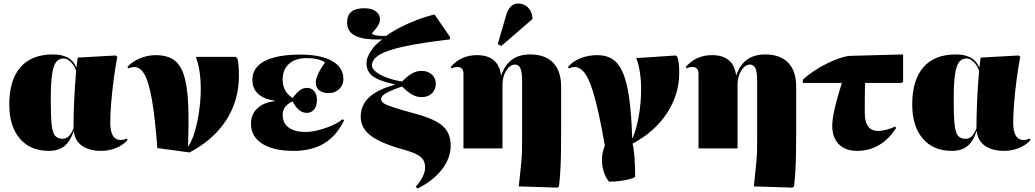

<svg xmlns="http://www.w3.org/2000/svg" viewBox="-20 -848 5912 1097"><path d="M259 14Q153 14 93 -56.5Q33 -127 33 -251Q33 -391 97 -464Q161 -537 282 -537Q386 -537 415 -464H417L424 -519L641 -531L650 -523Q638 -459 629 -389.5Q620 -320 615 -257Q610 -194 610 -147Q610 -48 670 -48Q685 -48 704 -56L709 -48Q685 -20 644.5 -3Q604 14 559 14Q489 14 448 -15.5Q407 -45 402 -98H400Q381 -39 347.5 -12.5Q314 14 259 14ZM338 -55Q358 -55 372.5 -69Q387 -83 400 -114Q400 -267 415 -444Q406 -472 385 -493Q364 -514 344 -514Q316 -514 300 -492.5Q284 -471 277 -419.5Q270 -368 270 -279Q270 -185 275 -137Q280 -89 295 -72Q310 -55 338 -55Z M1063 23 879 -2Q866 -174 848.5 -275Q831 -376 807 -420.5Q783 -465 747 -465Q731 -465 713 -457L708 -465Q733 -495 778 -514Q823 -533 870 -533Q930 -533 969 -508.5Q1008 -484 1028.5 -425.5Q1049 -367 1054.5 -266Q1060 -165 1054 -13H1056Q1076 -40 1092 -93Q1108 -146 1117.5 -212Q1127 -278 1127 -341Q1127 -448 1099 -523H1327L1336 -515Q1341 -496 1343 -473Q1345 -450 1345 -414Q1345 -274 1272.5 -161.5Q1200 -49 1063 23Z M1657 14Q1542 14 1478 -27Q1414 -68 1414 -142Q1414 -195 1451 -229.5Q1488 -264 1551 -270V-272Q1422 -292 1422 -392Q1422 -463 1492.5 -499.5Q1563 -536 1696 -536Q1813 -536 1877.5 -499.5Q1942 -463 1942 -396Q1942 -362 1918 -339Q1894 -316 1859 -316Q1824 -316 1804 -332Q1784 -348 1784 -376Q1784 -416 1837 -492Q1798 -516 1732 -516Q1668 -516 1631.5 -483.5Q1595 -451 1595 -393Q1595 -324 1652 -288Q1675 -319 1694 -332.5Q1713 -346 1733 -346Q1759 -346 1775 -327Q1791 -308 1791 -276Q1791 -243 1775 -223Q1759 -203 1733 -203Q1685 -203 1652 -269Q1595 -243 1595 -192Q1595 -145 1629 -119.5Q1663 -94 1726 -94Q1759 -94 1800 -104.5Q1841 -115 1878 -131.5Q1915 -148 1937 -167L1946 -160Q1902 -71 1831.5 -28.5Q1761 14 1657 14Z M2366 229 2355 219Q2380 192 2394.5 162.5Q2409 133 2409 111Q2409 82 2397.5 64Q2386 46 2357 32Q2328 18 2273 3Q2150 -32 2095.5 -75Q2041 -118 2041 -182Q2041 -247 2088.5 -291.5Q2136 -336 2236 -364V-366Q2147 -385 2110.5 -412Q2074 -439 2074 -487Q2074 -519 2099 -556.5Q2124 -594 2164 -623Q2061 -619 2012 -642.5Q1963 -666 1963 -720Q1963 -801 2062 -801Q2103 -801 2127 -783.5Q2151 -766 2151 -737Q2151 -722 2142 -705.5Q2133 -689 2104 -656Q2126 -640 2187 -643Q2219 -667 2265.5 -691Q2312 -715 2364.5 -735Q2417 -755 2463 -765L2551 -637V-623Q2390 -604 2291.5 -583Q2193 -562 2149 -535.5Q2105 -509 2105 -474Q2105 -456 2128 -437.5Q2151 -419 2190 -404.5Q2229 -390 2277 -382Q2311 -416 2336 -429.5Q2361 -443 2389 -443Q2424 -443 2447 -422.5Q2470 -402 2470 -370Q2470 -336 2447.5 -314.5Q2425 -293 2389 -293Q2361 -293 2335 -307.5Q2309 -322 2277 -354Q2229 -337 2203.5 -325Q2178 -313 2168 -303Q2158 -293 2158 -280Q2158 -268 2172.5 -258Q2187 -248 2230 -234Q2273 -220 2357 -197Q2431 -177 2474 -153Q2517 -129 2536 -96Q2555 -63 2555 -16Q2555 55 2505 120Q2455 185 2366 229Z M3165 224 2944 217Q2950 165 2953.5 129Q2957 93 2959.5 64.5Q2962 36 2962.5 8Q2963 -20 2963 -54V-385Q2963 -435 2953.5 -457Q2944 -479 2923 -479Q2894 -479 2872.5 -445Q2851 -411 2851 -364V0H2628V-425Q2628 -465 2594 -465Q2572 -465 2560 -457L2555 -465Q2613 -533 2705 -533Q2828 -533 2843 -417L2844 -418Q2884 -537 3009 -537Q3095 -537 3140.5 -489.5Q3186 -442 3186 -353V-92Q3186 -20 3185 32Q3184 84 3181.5 127Q3179 170 3174 216ZM2844 -585 2824 -596 2873 -765Q2893 -828 2940 -828Q2973 -828 2995.5 -806.5Q3018 -785 3022 -749V-739Z M3460 190Q3428 151 3421 93Q3414 35 3436 -15Q3407 -181 3381 -279.5Q3355 -378 3327 -421.5Q3299 -465 3264 -465Q3248 -465 3230 -457L3225 -465Q3251 -497 3296 -515Q3341 -533 3393 -533Q3445 -533 3481 -509Q3517 -485 3540 -430Q3563 -375 3575.5 -283.5Q3588 -192 3592 -58H3594Q3617 -112 3630 -186.5Q3643 -261 3643 -341Q3643 -391 3635.5 -438Q3628 -485 3615 -516L3841 -531L3850 -523Q3861 -492 3861 -434Q3861 -309 3791 -202Q3721 -95 3594 -27Q3601 -4 3605 48Q3609 100 3609 162Q3602 169 3578 175.5Q3554 182 3522 186Q3490 190 3460 190Z M4508 224 4287 217Q4293 165 4296.5 129Q4300 93 4302.5 64.5Q4305 36 4305.5 8Q4306 -20 4306 -54V-385Q4306 -435 4296.5 -457Q4287 -479 4266 -479Q4237 -479 4215.5 -445Q4194 -411 4194 -364V0H3971V-425Q3971 -465 3937 -465Q3915 -465 3903 -457L3898 -465Q3956 -533 4048 -533Q4171 -533 4186 -417L4187 -418Q4227 -537 4352 -537Q4438 -537 4483.5 -489.5Q4529 -442 4529 -353V-92Q4529 -20 4528 32Q4527 84 4524.5 127Q4522 170 4517 216Z M4877 14Q4810 14 4772.5 -24Q4735 -62 4735 -130Q4735 -201 4790 -374H4566L4568 -393Q4593 -417 4628.5 -441Q4664 -465 4703.5 -484.5Q4743 -504 4778.5 -516Q4814 -528 4839 -529L5140 -537V-382L5131 -374H4923Q4922 -351 4921.5 -330.5Q4921 -310 4921 -281Q4921 -252 4921 -203Q4921 -100 4997 -100Q5020 -100 5047.5 -107.5Q5075 -115 5094 -125L5100 -117Q5060 -53 5003 -19.5Q4946 14 4877 14Z M5418 14Q5312 14 5252 -56.5Q5192 -127 5192 -251Q5192 -391 5256 -464Q5320 -537 5441 -537Q5545 -537 5574 -464H5576L5583 -519L5800 -531L5809 -523Q5797 -459 5788 -389.5Q5779 -320 5774 -257Q5769 -194 5769 -147Q5769 -48 5829 -48Q5844 -48 5863 -56L5868 -48Q5844 -20 5803.5 -3Q5763 14 5718 14Q5648 14 5607 -15.5Q5566 -45 5561 -98H5559Q5540 -39 5506.5 -12.5Q5473 14 5418 14ZM5497 -55Q5517 -55 5531.5 -69Q5546 -83 5559 -114Q5559 -267 5574 -444Q5565 -472 5544 -493Q5523 -514 5503 -514Q5475 -514 5459 -492.5Q5443 -471 5436 -419.5Q5429 -368 5429 -279Q5429 -185 5434 -137Q5439 -89 5454 -72Q5469 -55 5497 -55Z"/></svg>

Font: Display Black
Style: Regular
Weight: 900
Designer: Latin by Veronika Burian and Jose Scaglione. Greek by Irene Vlachou. Cyrillic by Vera Evstafieva.
Foundry: TypeTogether
Version: Version 3.002